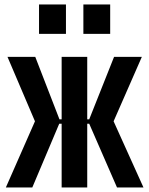

<svg xmlns="http://www.w3.org/2000/svg" viewBox="-20 -830 661 850"><path d="M349.1 -680.2V-810.1H467.8V-680.2ZM152.8 -680.2V-810.1H272V-680.2ZM5.9 0 134.8 -293 13.2 -578.1H136.2L243.2 -301.8H252.9V-578.1H366.2V-301.8H375L484.9 -578.1H607.9L482.9 -293L615.2 0H498L375 -282.2H366.2V0H252.9V-282.2H242.2L123 0Z"/></svg>

Font: Oswald Medium
Style: Regular
Weight: 500
Designer: Vernon Adams
Foundry: Vernon Adams
Version: Version 4.103